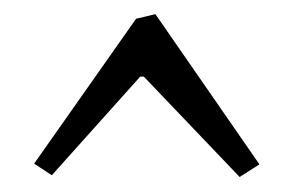

<svg xmlns="http://www.w3.org/2000/svg" viewBox="-20 -630 406 266"><path d="M195.3 -610.4 339.4 -402.3 312 -384.8 179.2 -523.9H174.3L51.8 -387.2L27.3 -403.3L168.5 -604Z"/></svg>

Font: Neuton
Style: Regular
Weight: 400
Designer: Brian M Zick
Version: Version 1.3